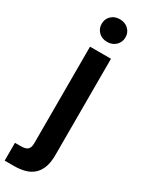

<svg xmlns="http://www.w3.org/2000/svg" viewBox="-296 -812 842 1111"><g transform="rotate(30 124.5 -257.0)"><path d="M209 -554V91Q209 139 196.5 172Q184 205 161 225.5Q138 246 105.5 255Q73 264 33 264H-29V145H11Q43 145 56 132.5Q69 120 69 92V-554ZM140 -627Q105 -627 83 -649Q61 -671 61 -703Q61 -735 83 -756.5Q105 -778 140 -778Q175 -778 197.5 -756.5Q220 -735 220 -703Q220 -671 197.5 -649Q175 -627 140 -627Z"/></g></svg>

Font: SVN-Poppins SemiBold
Style: Regular
Weight: 600
Designer: Ninad Kale (Devanagari), Jonny Pinhorn (Latin)
Foundry: Indian Type Foundry
Version: Version 3.002 2017